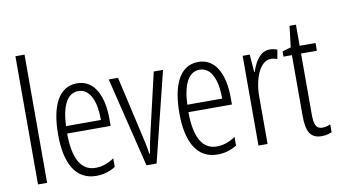

<svg xmlns="http://www.w3.org/2000/svg" viewBox="-76 -987 1976 1121"><g transform="rotate(-10 912.0 -426.0)"><path d="M122 -51V-811H68V-51Z M394 -593C287 -593 234 -489 234 -316C234 -153 287 -41 413 -41C456 -41 494 -53 527 -74V-125C490 -100 454 -88 417 -88C330 -88 288 -166 287 -314H545V-356C545 -483 502 -593 394 -593ZM394 -547C466 -547 496 -461 495 -358H288C294 -486 332 -547 394 -547Z M711 -51H771L903 -583H848L765 -226C755 -185 748 -147 743 -115H739C733 -158 724 -198 715 -236L636 -583H581Z M1113 -593C1006 -593 953 -489 953 -316C953 -153 1006 -41 1132 -41C1175 -41 1213 -53 1246 -74V-125C1209 -100 1173 -88 1136 -88C1049 -88 1007 -166 1006 -314H1264V-356C1264 -483 1221 -593 1113 -593ZM1113 -547C1185 -547 1215 -461 1214 -358H1007C1013 -486 1051 -547 1113 -547Z M1536 -592C1479 -592 1447 -536 1428 -478H1425L1417 -583H1375V-51H1429V-330C1428 -434 1468 -537 1533 -537C1547 -537 1561 -534 1571 -529L1581 -583C1566 -590 1550 -592 1536 -592Z M1762 -89C1723 -89 1713 -118 1713 -177V-537H1807V-583H1713V-708H1675L1660 -583L1609 -568V-537H1659V-174C1659 -86 1682 -41 1748 -41C1773 -41 1792 -46 1809 -54V-100C1796 -94 1779 -89 1762 -89Z"/></g></svg>

Font: Noto Sans Tamil UI ExtraCondensed Light
Style: Regular
Weight: 300
Width: 2
Designer: Jelle Bosma - Monotype Design Team
Foundry: Monotype Imaging Inc.
Version: Version 2.004